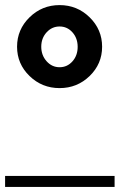

<svg xmlns="http://www.w3.org/2000/svg" viewBox="-20 -734 470 754"><path d="M96 -666Q145 -714 214 -714Q283 -714 332 -666Q381 -618 381 -550.5Q381 -483 332 -435.5Q283 -388 214 -388Q145 -388 96 -435.5Q47 -483 47 -550.5Q47 -618 96 -666ZM142 -550.5Q142 -517 163 -493.5Q184 -470 214 -470Q244 -470 264.5 -493Q285 -516 285 -550Q285 -584 264.5 -607Q244 -630 214 -630Q184 -630 163 -607Q142 -584 142 -550.5ZM430 -43V0H0V-43Z"/></svg>

Font: Montserrat Subrayada
Style: Bold
Weight: 700
Version: Version 2.001